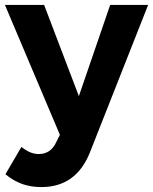

<svg xmlns="http://www.w3.org/2000/svg" viewBox="-30 -558 621 779"><path d="M138 201Q95 201 60 188.5Q25 176 -8 149L57 38Q92 67 127 67Q176 67 198 19L213 -11L-10 -538H149L290 -168L417 -538H571L335 60Q279 201 138 201Z"/></svg>

Font: Montserrat SemiBold
Style: Regular
Weight: 600
Designer: Julieta Ulanovsky
Foundry: Julieta Ulanovsky
Version: Version 6.001